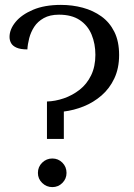

<svg xmlns="http://www.w3.org/2000/svg" viewBox="-20 -752 548 785"><path d="M172 -184V-337Q206 -338 241 -350Q276 -362 305.5 -385Q335 -408 352.5 -444Q370 -480 370 -528Q370 -573 354.5 -610.5Q339 -648 306 -670Q273 -692 221 -692Q184 -692 159 -678Q134 -664 120 -642.5Q106 -621 99.5 -596Q93 -571 92 -550Q64 -550 48 -557Q32 -564 25.5 -575.5Q19 -587 19 -601Q19 -632 43.5 -662Q68 -692 115 -712Q162 -732 229 -732Q276 -732 318.5 -720.5Q361 -709 394.5 -685Q428 -661 447.5 -622Q467 -583 467 -527Q467 -473 447.5 -431.5Q428 -390 395 -361.5Q362 -333 322 -317Q282 -301 241 -296V-184ZM194 13Q170 13 152.5 -4Q135 -21 135 -45Q135 -70 152.5 -87Q170 -104 194 -104Q218 -104 235 -87Q252 -70 252 -45Q252 -21 235 -4Q218 13 194 13Z"/></svg>

Font: Arima Medium
Style: Regular
Weight: 500
Designer: Joana Correia and Natanael Gama
Foundry: NDISCOVER
Version: Version 1.101;gftools[0.9.23]